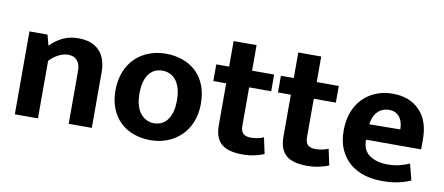

<svg xmlns="http://www.w3.org/2000/svg" viewBox="-60 -850 2516 1088"><g transform="rotate(10 1198.0 -306.5)"><path d="M193 0H60V-477H164L180 -416Q213 -450 252.5 -468.5Q292 -487 340 -487Q419 -487 461 -444Q503 -401 503 -319V0H370V-305Q370 -342 352 -363.5Q334 -385 299 -385Q273 -385 244.5 -370.5Q216 -356 193 -331Z M1088 -242Q1088 -183 1069 -136Q1050 -89 1016.5 -56.5Q983 -24 938 -6.5Q893 11 841 11Q789 11 744.5 -5Q700 -21 667.5 -52Q635 -83 616.5 -128.5Q598 -174 598 -232Q598 -293 617 -340.5Q636 -388 669.5 -420.5Q703 -453 748 -470Q793 -487 845 -487Q897 -487 941.5 -471Q986 -455 1018.5 -424.5Q1051 -394 1069.5 -348Q1088 -302 1088 -242ZM951 -237Q951 -278 942 -307Q933 -336 918 -354Q903 -372 883 -380.5Q863 -389 842 -389Q821 -389 802 -381.5Q783 -374 768 -356.5Q753 -339 744 -310Q735 -281 735 -237Q735 -198 744 -169.5Q753 -141 768.5 -123Q784 -105 803.5 -96Q823 -87 844 -87Q865 -87 884 -94.5Q903 -102 918 -120Q933 -138 942 -166.5Q951 -195 951 -237Z M1468 -381H1341V-161Q1341 -127 1356.5 -114.5Q1372 -102 1398 -102Q1418 -102 1439 -106Q1460 -110 1473 -117L1493 -24Q1476 -16 1442 -8Q1408 0 1370 0Q1283 0 1246 -34.5Q1209 -69 1209 -138V-381H1135V-477H1209V-624H1341V-477H1468Z M1840 -381H1713V-161Q1713 -127 1728.5 -114.5Q1744 -102 1770 -102Q1790 -102 1811 -106Q1832 -110 1845 -117L1865 -24Q1848 -16 1814 -8Q1780 0 1742 0Q1655 0 1618 -34.5Q1581 -69 1581 -138V-381H1507V-477H1581V-624H1713V-477H1840Z M2362 -204H2045V-200Q2045 -143 2085 -115Q2125 -87 2188 -87Q2228 -87 2258.5 -95Q2289 -103 2314 -114L2338 -21Q2311 -8 2270 1.5Q2229 11 2173 11Q2119 11 2071.5 -3.5Q2024 -18 1988.5 -48Q1953 -78 1932 -124Q1911 -170 1911 -234Q1911 -291 1928 -337.5Q1945 -384 1976.5 -417Q2008 -450 2052 -468.5Q2096 -487 2150 -487Q2247 -487 2304.5 -428Q2362 -369 2362 -263ZM2226 -295Q2226 -314 2221.5 -332Q2217 -350 2207 -363.5Q2197 -377 2182 -385Q2167 -393 2145 -393Q2105 -393 2079 -366Q2053 -339 2048 -293Z"/></g></svg>

Font: Mukta Mahee
Style: Bold
Weight: 700
Designer: Shuchita Grover, Noopur Datye, Girish Dalvi, Yashodeep Gholap
Foundry: Ek Type
Version: Version 2.538;PS 1.000;hotconv 16.6.51;makeotf.lib2.5.65220;